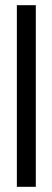

<svg xmlns="http://www.w3.org/2000/svg" viewBox="-20 -720 202 740"><path d="M45 0V-700H118V0Z"/></svg>

Font: Georama Condensed
Style: Regular
Weight: 400
Width: 3
Designer: Jean-Baptiste Levee
Foundry: Production Type
Version: Version 1.000